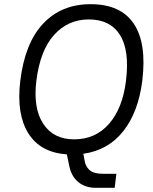

<svg xmlns="http://www.w3.org/2000/svg" viewBox="-20 -730 733 919"><path d="M537 102 529 169H438Q389 169 355.5 142Q322 115 312 66L300 9Q173 0 115.5 -92Q58 -184 77 -343Q99 -524 186.5 -617Q274 -710 414 -710Q557 -710 620 -617Q683 -524 661 -343Q642 -193 570 -102Q498 -11 379 6L384 34Q388 65 408 83.5Q428 102 477 102ZM335 -63Q437 -63 502 -137.5Q567 -212 583 -343Q601 -489 554 -563Q507 -637 405 -637Q306 -637 239 -563Q172 -489 154 -343Q138 -212 187 -137.5Q236 -63 335 -63Z"/></svg>

Font: Haskoy
Style: Italic
Weight: 400
Designer: Ertekin Erdin
Foundry: Ertekin Erdin
Version: Version 2.000; ttfautohint (v1.8.4.7-5d5b)